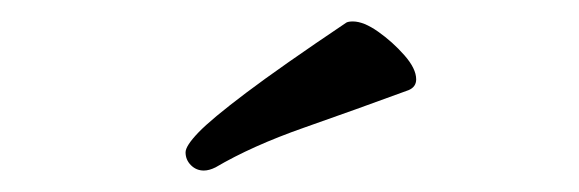

<svg xmlns="http://www.w3.org/2000/svg" viewBox="-20 -733 540 179"><path d="M361 -649Q312 -631 263.5 -614Q215 -597 181 -577Q175 -574 170 -574Q163 -574 158 -579Q153 -584 153 -591Q153 -597 165 -609.5Q177 -622 209.5 -646.5Q242 -671 303 -712Q305 -713 309 -713Q319 -713 332.5 -703.5Q346 -694 357 -681.5Q368 -669 368 -659Q368 -652 361 -649Z"/></svg>

Font: Moon Stars Kai T HW
Style: Regular
Weight: 400
Designer: GuiWonder
Version: Version 1.101